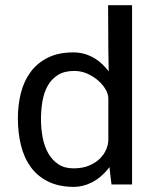

<svg xmlns="http://www.w3.org/2000/svg" viewBox="-20 -710 606 739"><path d="M488.3 0H409.2Q407.2 -14.6 405.8 -27.3Q404.3 -38.6 403.3 -49.6Q402.3 -60.5 401.4 -66.9Q385.7 -46.4 368.7 -31.7Q351.6 -17.1 333.7 -8.1Q315.9 1 298.6 5.1Q281.2 9.3 265.1 9.3Q207 9.3 165.8 -11Q124.5 -31.2 98.6 -66.7Q72.8 -102.1 60.8 -150.4Q48.8 -198.7 48.8 -254.9Q48.8 -306.6 60.5 -352.5Q72.3 -398.4 97.9 -433.1Q123.5 -467.8 164.1 -488Q204.6 -508.3 261.7 -508.3Q286.6 -508.3 307.1 -502Q327.6 -495.6 344.5 -485.4Q361.3 -475.1 374.8 -461.9Q388.2 -448.7 398.4 -435.1L397 -516.1L396 -689.9H488.3ZM397 -331.1Q397 -347.7 386.2 -366.2Q375.5 -384.8 357.2 -400.6Q338.9 -416.5 315.2 -426.8Q291.5 -437 266.1 -437Q227.1 -437 202.1 -420.9Q177.2 -404.8 163.1 -378.9Q148.9 -353 143.3 -319.6Q137.7 -286.1 137.7 -252Q137.7 -214.4 144.3 -180.2Q150.9 -146 166 -119.6Q181.2 -93.3 204.8 -77.6Q228.5 -62 263.2 -62Q298.3 -62 323.7 -73Q349.1 -84 365.2 -100.3Q381.3 -116.7 389.2 -135.7Q397 -154.8 397 -171.4Z"/></svg>

Font: Shanti
Style: Regular
Weight: 400
Designer: vernon adams
Foundry: vernon adams
Version: Version 1.000